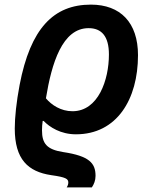

<svg xmlns="http://www.w3.org/2000/svg" viewBox="-20 -572 665 832"><path d="M269 240H378C387 227 394 210 394 190C394 135 367 104 254 87C183 76 162 50 162 -7C162 -19 163 -37 165 -48H169C195 -21 243 10 309 10C486 10 578 -141 578 -333C578 -474 502 -552 374 -552C212 -552 112 -449 65 -204C51 -130 44 -63 44 -15C44 118 101 172 202 187C266 196 276 203 276 219C276 227 273 234 269 240ZM294 -90C244 -90 203 -117 179 -146C204 -299 250 -450 364 -450C420 -450 452 -415 452 -336C452 -226 406 -90 294 -90Z"/></svg>

Font: Noto Sans SemiBold
Style: Italic
Weight: 600
Italic angle: -12°
Designer: Monotype Design Team
Foundry: Monotype Imaging Inc.
Version: Version 2.013